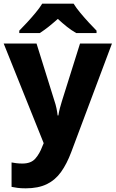

<svg xmlns="http://www.w3.org/2000/svg" viewBox="-21 -786 630 1046"><path d="M-1 -549H178L276 -235Q282 -218 286.5 -197Q291 -176 293 -157H297Q300 -177 305.5 -197.5Q311 -218 316 -234L415 -549H589L367 43Q343 107 311.5 151Q280 195 233.5 217.5Q187 240 119 240Q93 240 74.5 237.5Q56 235 42 232V99Q52 101 67.5 103Q83 105 101 105Q148 105 171.5 78Q195 51 209 13L217 -6ZM380 -766Q394 -743 417 -715.5Q440 -688 463.5 -662.5Q487 -637 505 -619V-606H394Q368 -621 344 -640Q320 -659 294 -683Q267 -659 244.5 -641Q222 -623 196 -606H84V-619Q103 -638 126.5 -663.5Q150 -689 172.5 -716Q195 -743 209 -766Z"/></svg>

Font: Noto Sans Syriac ExtraBold
Style: Regular
Weight: 800
Designer: Patrick Giasson and the Monotype Design Team
Foundry: Monotype Imaging Inc.
Version: Version 3.000; ttfautohint (v1.8.4.7-5d5b)